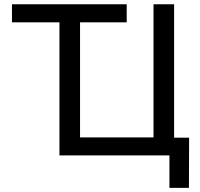

<svg xmlns="http://www.w3.org/2000/svg" viewBox="-20 -748 962 924"><path d="M37.6 -640.6V-727.5H589.8V-640.6ZM817.9 0H266.1V-727.5H365.2V-86.9H718.8V-727.5H817.9ZM795.4 156.2V0H758.3V-85.4H890.1L889.2 156.2Z"/></svg>

Font: Inter Cardless Tabular
Style: Regular
Weight: 400
Designer: Rasmus Andersson
Foundry: rsms
Version: Version 4.000;git-4fc901f